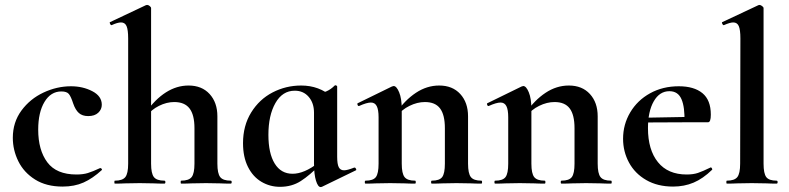

<svg xmlns="http://www.w3.org/2000/svg" viewBox="-20 -745 3202 779"><path d="M32 -186Q32 -249 67 -296.5Q102 -344 156.5 -369.5Q211 -395 268 -395Q316 -395 354.5 -375Q393 -355 393 -320Q393 -301 378.5 -287.5Q364 -274 338 -274Q314 -274 300 -286.5Q286 -299 277 -325Q268 -353 259.5 -363.5Q251 -374 229 -374Q186 -374 160.5 -331.5Q135 -289 135 -219Q135 -136 172 -86.5Q209 -37 290 -37Q317 -37 336.5 -43Q356 -49 386 -63H387Q390 -63 392.5 -60Q395 -57 393 -55Q356 -21 319 -4.5Q282 12 234 12Q168 12 122.5 -16.5Q77 -45 54.5 -90.5Q32 -136 32 -186Z M446 -12Q477 -12 488.5 -26.5Q500 -41 500 -81V-589Q500 -624 493.5 -639Q487 -654 471 -654Q457 -654 433 -643H432Q429 -643 426.5 -648.5Q424 -654 426 -655L572 -724L577 -725Q582 -725 587.5 -720.5Q593 -716 593 -712V-81Q593 -41 604.5 -26.5Q616 -12 647 -12Q651 -12 651 -6Q651 0 647 0Q621 0 605 -1L547 -2L487 -1Q472 0 446 0Q444 0 444 -6Q444 -12 446 -12ZM715 -12Q746 -12 757.5 -26.5Q769 -41 769 -81V-225Q769 -279 749 -305Q729 -331 687 -331Q656 -331 625 -315.5Q594 -300 576 -275L570 -287Q649 -398 745 -398Q799 -398 830.5 -363.5Q862 -329 862 -273V-81Q862 -41 873.5 -26.5Q885 -12 916 -12Q920 -12 920 -6Q920 0 916 0Q890 0 874 -1L816 -2L756 -1Q741 0 715 0Q713 0 713 -6Q713 -12 715 -12Z M966 -164Q966 -235 999 -288.5Q1032 -342 1086 -370Q1140 -398 1202 -398Q1275 -398 1327 -352L1254 -288Q1254 -327 1232.5 -352Q1211 -377 1176 -377Q1126 -377 1097.5 -327Q1069 -277 1069 -198Q1069 -123 1094.5 -81.5Q1120 -40 1167 -40Q1214 -40 1271 -84L1279 -77Q1237 -34 1200.5 -10.5Q1164 13 1116 13Q1075 13 1040.5 -7.5Q1006 -28 986 -68Q966 -108 966 -164ZM1254 -82V-359Q1287 -367 1304.5 -374.5Q1322 -382 1338 -398Q1339 -399 1341 -399Q1343 -399 1345.5 -397.5Q1348 -396 1348 -394V-109Q1348 -79 1354.5 -66.5Q1361 -54 1376 -54Q1389 -54 1417 -65H1419Q1422 -65 1424.5 -60Q1427 -55 1424 -54L1286 13Q1284 14 1281 14Q1270 14 1262 -12Q1254 -38 1254 -82Z M1732 -12Q1763 -12 1774 -26.5Q1785 -41 1785 -81V-225Q1785 -279 1765.5 -305Q1746 -331 1704 -331Q1673 -331 1641.5 -315.5Q1610 -300 1592 -275L1587 -287Q1623 -339 1667.5 -368.5Q1712 -398 1762 -398Q1816 -398 1847.5 -363.5Q1879 -329 1879 -273V-81Q1879 -41 1890.5 -26.5Q1902 -12 1933 -12Q1936 -12 1936 -6Q1936 0 1933 0Q1907 0 1892 -1L1832 -2L1774 -1Q1758 0 1732 0Q1729 0 1729 -6Q1729 -12 1732 -12ZM1463 -12Q1494 -12 1505 -26.5Q1516 -41 1516 -81V-269Q1516 -300 1508.5 -314.5Q1501 -329 1485 -329Q1468 -329 1437 -315H1435Q1432 -315 1430.5 -320Q1429 -325 1431 -326L1570 -394Q1576 -396 1577 -396Q1589 -396 1599.5 -370.5Q1610 -345 1610 -303V-81Q1610 -41 1621.5 -26.5Q1633 -12 1664 -12Q1667 -12 1667 -6Q1667 0 1664 0Q1638 0 1623 -1L1563 -2L1504 -1Q1489 0 1463 0Q1460 0 1460 -6Q1460 -12 1463 -12Z M2258 -12Q2289 -12 2300 -26.5Q2311 -41 2311 -81V-225Q2311 -279 2291.5 -305Q2272 -331 2230 -331Q2199 -331 2167.5 -315.5Q2136 -300 2118 -275L2113 -287Q2149 -339 2193.5 -368.5Q2238 -398 2288 -398Q2342 -398 2373.5 -363.5Q2405 -329 2405 -273V-81Q2405 -41 2416.5 -26.5Q2428 -12 2459 -12Q2462 -12 2462 -6Q2462 0 2459 0Q2433 0 2418 -1L2358 -2L2300 -1Q2284 0 2258 0Q2255 0 2255 -6Q2255 -12 2258 -12ZM1989 -12Q2020 -12 2031 -26.5Q2042 -41 2042 -81V-269Q2042 -300 2034.5 -314.5Q2027 -329 2011 -329Q1994 -329 1963 -315H1961Q1958 -315 1956.5 -320Q1955 -325 1957 -326L2096 -394Q2102 -396 2103 -396Q2115 -396 2125.5 -370.5Q2136 -345 2136 -303V-81Q2136 -41 2147.5 -26.5Q2159 -12 2190 -12Q2193 -12 2193 -6Q2193 0 2190 0Q2164 0 2149 -1L2089 -2L2030 -1Q2015 0 1989 0Q1986 0 1986 -6Q1986 -12 1989 -12Z M2508 -182Q2508 -240 2537 -289Q2566 -338 2617.5 -366.5Q2669 -395 2734 -395Q2796 -395 2830 -367Q2864 -339 2864 -280Q2864 -249 2853 -249H2757Q2759 -310 2745 -342.5Q2731 -375 2696 -375Q2656 -375 2632.5 -334Q2609 -293 2609 -225Q2609 -137 2649.5 -87Q2690 -37 2766 -37Q2793 -37 2812 -43.5Q2831 -50 2862 -65L2864 -66Q2866 -66 2868.5 -62Q2871 -58 2869 -56Q2832 -20 2794 -4Q2756 12 2711 12Q2648 12 2602 -14.5Q2556 -41 2532 -85.5Q2508 -130 2508 -182ZM2573 -267 2792 -271V-249L2574 -248Z M2929 -12Q2960 -12 2971.5 -26.5Q2983 -41 2983 -81L2984 -589Q2984 -624 2977.5 -639Q2971 -654 2955 -654Q2942 -654 2917 -643H2916Q2913 -643 2910.5 -648.5Q2908 -654 2910 -655L3057 -724L3061 -725Q3066 -725 3072 -720.5Q3078 -716 3078 -712V-81Q3078 -41 3089 -26.5Q3100 -12 3131 -12Q3135 -12 3135 -6Q3135 0 3131 0Q3106 0 3091 -1L3030 -2L2970 -1Q2955 0 2929 0Q2927 0 2927 -6Q2927 -12 2929 -12Z"/></svg>

Font: Cormorant Infant
Style: Bold
Weight: 700
Designer: Christian Thalmann (Catharsis Fonts)
Foundry: Catharsis Fonts
Version: Version 4.000